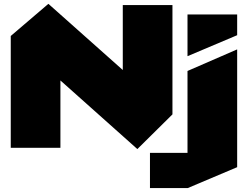

<svg xmlns="http://www.w3.org/2000/svg" viewBox="-20 -756 1278 982"><path d="M862 -172 608 -397V-730H862ZM35 0V-571L289 -345V0ZM682 6 35 -571V-572L227 -736H228L862 -172V-171L683 6ZM939 206V-393L1192 -503H1193V99L940 206ZM747 206V26H939V206ZM939 -469V-682H1193V-576L940 -469Z"/></svg>

Font: Foldit Thin Black
Style: Regular
Weight: 900
Version: Version 1.003